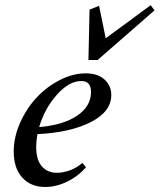

<svg xmlns="http://www.w3.org/2000/svg" viewBox="-20 -728 631 759"><path d="M329.6 -490.7 334 -689.9 371.6 -705.1 397.9 -576.7 575.7 -707.5 590.8 -687 365.7 -490.7ZM158.7 11.2Q101.6 11.2 67.9 -26.1Q34.2 -63.5 34.2 -129.4Q34.2 -185.1 59.1 -241.7Q84 -298.3 123.8 -341.3Q163.6 -384.3 215.6 -411.1Q267.6 -438 318.8 -438Q367.2 -438 393.6 -413.3Q419.9 -388.7 419.9 -352.1Q419.9 -286.6 339.1 -245.4Q258.3 -204.1 127.9 -197.8Q123 -169.9 123 -147.9Q123 -96.2 145.3 -70.6Q167.5 -44.9 205.1 -44.9Q228.5 -44.9 255.6 -54.4Q282.7 -64 305.7 -84L319.8 -66.9Q288.6 -30.8 245.1 -9.8Q201.7 11.2 158.7 11.2ZM301.8 -407.7Q252.9 -407.7 204.6 -353.3Q156.2 -298.8 134.8 -225.6Q229.5 -233.4 284.7 -270.5Q339.8 -307.6 339.8 -364.3Q339.8 -407.7 301.8 -407.7Z"/></svg>

Font: Elstob 14pt Medium
Style: Italic
Weight: 500
Italic angle: -20°
Designer: Peter S. Baker
Version: Version 1.015